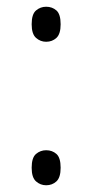

<svg xmlns="http://www.w3.org/2000/svg" viewBox="-20 -544 275 570"><path d="M117 -420Q100 -420 87 -431.5Q74 -443 74 -472Q74 -502 87 -513Q100 -524 117 -524Q135 -524 147.5 -513Q160 -502 160 -472Q160 -443 147.5 -431.5Q135 -420 117 -420ZM117 6Q100 6 87 -5.5Q74 -17 74 -46Q74 -76 87 -87Q100 -98 117 -98Q135 -98 147.5 -87Q160 -76 160 -46Q160 -17 147.5 -5.5Q135 6 117 6Z"/></svg>

Font: Noto Serif Hebrew SemiCondensed Light
Style: Regular
Weight: 300
Width: 4
Designer: Monotype Design Team
Foundry: Monotype Imaging Inc.
Version: Version 2.004; ttfautohint (v1.8.4.7-5d5b)